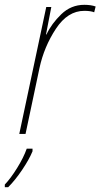

<svg xmlns="http://www.w3.org/2000/svg" viewBox="-61 -556 417 797"><path d="M19 0H45L103 -274Q122 -362 171 -436.5Q220 -511 289 -511Q315 -511 330 -505L336 -529Q317 -536 289 -536Q234 -536 193.5 -497Q153 -458 132 -413H130L152 -527H131ZM-41 221H-27Q2 192 31 149Q60 106 74 72V61H50Q37 98 10 141.5Q-17 185 -41 210Z"/></svg>

Font: Noto Sans UI SemiCondensed Thin
Style: Italic
Weight: 250
Width: 4
Italic angle: -12°
Designer: Monotype Design Team
Foundry: Monotype Imaging Inc.
Version: Version 1.901